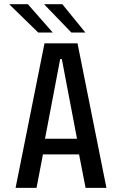

<svg xmlns="http://www.w3.org/2000/svg" viewBox="-20 -910 590 930"><path d="M495.5 0H394.5L363 -162H188L157 0H55.5L195.5 -700H355.5ZM271.5 -624 198 -238H353L279.5 -624ZM325.5 -752.5 193.5 -889.5H282L393.5 -752.5ZM165 -752.5 24.5 -889.5H115L235.5 -752.5Z"/></svg>

Font: Trispace SemiCondensed
Style: Regular
Weight: 400
Width: 4
Designer: Tyler Finck
Foundry: Etcetera Type Company
Version: Version 1.210; ttfautohint (v1.8.3)